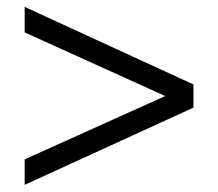

<svg xmlns="http://www.w3.org/2000/svg" viewBox="-20 -635 626 551"><path d="M50.8 -104.5V-177.7L454.1 -359.4L50.8 -542V-615.2L535.2 -392.6V-326.2Z"/></svg>

Font: Min Sans
Style: Regular
Weight: 400
Designer: Jinseong-Kim, NotoSansCJK, Nunito
Foundry: Jinseong-Kim
Version: Version 1.400;Glyphs 3.1.2 (3151)